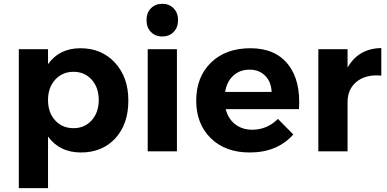

<svg xmlns="http://www.w3.org/2000/svg" viewBox="-20 -797 2038 1011"><path d="M367.2 -122.1Q425.8 -122.1 462.9 -163.6Q500 -205.1 500 -270.5Q500 -335.9 462.9 -377.4Q425.8 -418.9 367.2 -418.9Q308.6 -418.9 270.5 -377.4Q232.9 -335.9 232.9 -270Q232.9 -204.1 270.5 -163.1Q308.1 -122.1 367.2 -122.1ZM79.1 193.8V-538.1H232.9V-459Q292 -543 403.8 -543Q515.6 -543 585.9 -466.3Q656.2 -389.6 655.8 -266.6Q655.8 -143.6 587.4 -68.8Q518.6 5.9 406.2 5.9Q293.9 5.9 232.9 -78.1V193.8Z M757.8 0V-538.1H911.6V0ZM774.4 -628.9Q751.5 -652.8 751.5 -690.9Q751.5 -729 774.4 -752.9Q797.4 -776.9 834.5 -776.9Q871.6 -776.9 894.5 -752.9Q917.5 -729 917.5 -690.9Q917.5 -652.8 894.5 -628.9Q871.6 -605 834.5 -605Q797.4 -605 774.4 -628.9Z M1293 -430.2Q1241.7 -429.7 1208 -398.4Q1174.3 -367.2 1165.5 -313H1410.2Q1408.2 -366.2 1376 -398.4Q1343.8 -430.7 1293 -430.2ZM1090.3 -466.8Q1168 -543 1298.8 -543Q1429.7 -543 1497.1 -457.5Q1564.5 -372.1 1554.2 -222.2H1168.5Q1181.6 -171.4 1218.3 -142.6Q1255.4 -114.3 1307.1 -113.8Q1386.2 -113.8 1443.4 -170.9L1524.4 -88.9Q1439.5 6.3 1294.4 5.9Q1166.5 5.9 1089.8 -69.3Q1013.2 -144.5 1013.2 -267.6Q1013.2 -390.6 1090.3 -466.8Z M1656.2 0V-538.1H1810.1V-440.9Q1867.2 -542 1987.8 -543.9V-398.9Q1906.7 -406.2 1858.4 -367.2Q1810.1 -328.1 1810.1 -258.8V0Z"/></svg>

Font: TruenoSBd
Style: Demi
Weight: 600
Designer: Julieta Ulanovsky
Foundry: Julieta Ulanovsky
Version: Version 3.001b